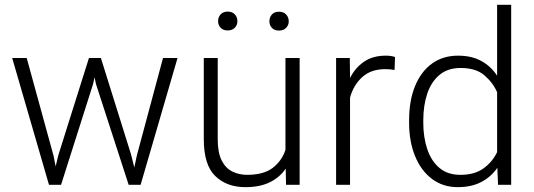

<svg xmlns="http://www.w3.org/2000/svg" viewBox="-20 -770 2227 800"><path d="M223.1 -123.5 350.6 -528.3H400.4L525.9 -127L539.6 -72.3L550.3 -122.6L659.2 -528.3H719.7L565.9 0H516.1L379.9 -419.9L374 -447.8L367.7 -419.4L234.4 0H184.1L30.8 -528.3H91.3L203.1 -121.1L211.9 -76.7Z M1171.9 0 1170.4 -67.4Q1146 -31.2 1104.5 -10.7Q1063 9.8 1002.4 9.8Q924.8 9.8 877 -36.4Q829.1 -82.5 829.1 -190.4V-528.3H887.2V-189.5Q887.2 -133.3 903.8 -101.1Q920.4 -68.8 948.2 -55.2Q976.1 -41.5 1009.3 -41.5Q1079.1 -41.5 1116.9 -71Q1154.8 -100.6 1169.4 -145.5V-528.3H1228.5V0ZM888.7 -681.6Q888.7 -698.7 899.4 -710.2Q910.2 -721.7 928.7 -721.7Q947.3 -721.7 958.3 -710.2Q969.2 -698.7 969.2 -681.6Q969.2 -665.5 958.3 -654.3Q947.3 -643.1 928.7 -643.1Q910.2 -643.1 899.4 -654.3Q888.7 -665.5 888.7 -681.6ZM1102.5 -681.2Q1102.5 -698.2 1113 -709.7Q1123.5 -721.2 1142.6 -721.2Q1161.1 -721.2 1172.1 -709.7Q1183.1 -698.2 1183.1 -681.2Q1183.1 -665 1172.1 -653.8Q1161.1 -642.6 1142.6 -642.6Q1123.5 -642.6 1113 -653.8Q1102.5 -665 1102.5 -681.2Z M1626 -532.2 1624 -478.5Q1614.7 -480 1605.5 -481Q1596.2 -481.9 1585 -481.9Q1525.9 -481.9 1489.3 -448.7Q1452.6 -415.5 1438.5 -363.3V0H1380.4V-528.3H1437.5L1438.5 -444.8Q1460 -487.8 1496.8 -512.9Q1533.7 -538.1 1587.4 -538.1Q1611.3 -538.1 1626 -532.2Z M1684.6 -258.8V-269Q1684.6 -351.1 1709.5 -411.6Q1734.4 -472.2 1780 -505.1Q1825.7 -538.1 1888.7 -538.1Q1944.8 -538.1 1985.1 -516.1Q2025.4 -494.1 2051.3 -454.6V-750H2109.9V0H2055.2L2052.2 -70.8Q2026.4 -33.2 1985.4 -11.7Q1944.3 9.8 1887.7 9.8Q1825.7 9.8 1780 -24.4Q1734.4 -58.6 1709.5 -119.4Q1684.6 -180.2 1684.6 -258.8ZM1743.7 -269V-258.8Q1743.7 -197.8 1760.3 -148.4Q1776.9 -99.1 1811 -70.3Q1845.2 -41.5 1898.4 -41.5Q1957.5 -41.5 1994.6 -68.4Q2031.7 -95.2 2051.3 -136.2V-385.7Q2034.2 -425.3 1998.5 -456.1Q1962.9 -486.8 1899.4 -486.8Q1845.7 -486.8 1811.3 -458Q1776.9 -429.2 1760.3 -379.9Q1743.7 -330.6 1743.7 -269Z"/></svg>

Font: Vazirmatn FD ExtraLight
Style: Regular
Weight: 200
Designer: Saber Rastikerdar
Foundry: Saber Rastikerdar
Version: Version 33.003